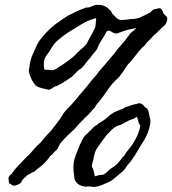

<svg xmlns="http://www.w3.org/2000/svg" viewBox="-20 -756 704 785"><path d="M594.7 -705.1Q603.5 -716.8 613.3 -718.8Q623 -720.7 633.8 -722.7Q640.6 -718.8 643.6 -713.9Q645 -711.9 646 -707.5Q647 -703.1 648.4 -701.2Q654.3 -693.8 659.7 -689.5Q666 -684.6 663.1 -671.9Q662.1 -668.9 660.2 -663.6Q658.2 -658.2 655.3 -655.3Q652.8 -650.9 648.4 -648.4Q643.1 -645.5 639.6 -640.6L623.5 -624.5Q614.7 -615.7 607.4 -610.4Q604 -606 600.6 -602.3Q597.2 -598.6 593.8 -595.2L580.1 -582Q571.8 -568.8 561.5 -561.5Q553.7 -553.2 546.1 -544.4Q538.6 -535.6 531.7 -525.9Q518.6 -507.8 501 -490.2Q492.2 -476.1 483.4 -463.4Q474.6 -450.7 465.8 -439.5Q440.4 -418.5 422.4 -391.6Q413.1 -377.4 403.1 -364Q393.1 -350.6 382.8 -337.9Q380.9 -335.4 378.9 -333.3Q377 -331.1 375 -328.6Q371.1 -323.7 368.2 -317.4Q361.3 -310.5 355.5 -303.7Q349.6 -296.9 343.8 -290Q340.8 -287.1 337.9 -284.2Q335 -281.2 331.5 -278.3Q328.1 -275.4 325.2 -272.2Q322.3 -269 319.3 -265.6L303.7 -250L293.5 -238.3Q291 -235.4 288.1 -232.2Q285.2 -229 282.2 -225.6Q268.1 -213.9 254.6 -200.4Q241.2 -187 228.5 -171.9Q224.1 -167 220.2 -158.2Q215.8 -148.4 211.9 -143.6Q204.1 -137.7 198.7 -130.4Q193.8 -123.5 185.5 -118.2Q171.9 -98.1 156.2 -84Q146.5 -75.2 138.2 -69.3Q130.4 -64 121.1 -54.7Q112.8 -52.2 106.9 -47.9Q101.1 -43.5 92.8 -41Q90.8 -38.6 88.4 -36.4Q85.9 -34.2 83.5 -31.7Q81.1 -29.8 78.4 -27.3Q75.7 -24.9 73.2 -22.5Q70.3 -19 68.8 -14.2Q67.4 -10.3 63.5 -6.8Q52.2 0 42 2.9Q33.2 3.4 28.3 0Q25.9 -2 23.2 -3.7Q20.5 -5.4 17.6 -6.8Q16.6 -11.7 15.6 -17.6Q14.6 -23.4 14.6 -30.3Q20.5 -41 27.3 -44.9Q40 -63.5 55.2 -79.6Q70.3 -95.7 85.9 -111.3Q94.2 -118.7 101.8 -126.7Q109.4 -134.8 116.2 -143.1Q131.3 -161.1 146.5 -173.8Q151.4 -179.7 156 -185.5Q160.6 -191.4 165.5 -196.8Q170.4 -202.1 175.3 -207.5Q180.2 -212.9 185.5 -217.8L206.1 -244.1Q208.5 -247.1 210.9 -250.2Q213.4 -253.4 215.8 -256.8Q218.3 -260.3 220.7 -263.4Q223.1 -266.6 225.6 -269.5Q238.3 -293.9 255.4 -311Q272.5 -328.1 289.1 -347.7Q296.9 -357.4 304.9 -367.2Q313 -377 321.3 -386.2Q337.9 -404.8 352.5 -424.8Q372.1 -445.8 388.7 -468.8Q398.4 -479.5 406.5 -488.8Q414.6 -498 420.9 -505.9Q427.2 -513.7 433.8 -521.5Q440.4 -529.3 447.3 -537.1Q461.4 -557.1 478 -575.2Q494.1 -592.8 508.8 -614.3Q514.2 -621.6 522.9 -627.9Q531.7 -634.3 537.1 -641.6Q523.4 -638.7 509.8 -635.7Q496.1 -632.8 482.4 -627.9Q475.6 -624 471.7 -624Q468.8 -623.5 464.4 -621.1Q460.4 -619.1 455.1 -619.1Q448.2 -619.1 441.4 -623Q434.6 -627 429.7 -629.9Q418 -632.3 415.5 -626.5Q414.1 -623 410.2 -616.2Q401.4 -601.6 396.5 -593.8Q393.6 -589.4 390.9 -585Q388.2 -580.6 385.7 -576.2Q384.8 -573.7 383.8 -571.5Q382.8 -569.3 381.8 -566.9Q380.9 -564.9 379.9 -562.5Q378.9 -560.1 377.9 -557.6Q375 -552.7 371.6 -548.1Q368.2 -543.5 364.3 -539.6Q360.4 -535.6 356.9 -531Q353.5 -526.4 350.6 -521.5Q345.2 -516.1 340.6 -510.5Q335.9 -504.9 332 -499.5Q328.1 -494.1 323.5 -488.5Q318.8 -482.9 313.5 -477.5Q311 -475.6 306.2 -472.7Q302.7 -470.7 299.8 -467.8Q296.4 -464.8 293.2 -461.7Q290 -458.5 286.6 -455.1L273.4 -441.4Q267.1 -437.5 261 -433.6Q254.9 -429.7 249.5 -425.8Q238.8 -418 224.6 -411.1Q219.7 -408.2 215.3 -405.8Q210.9 -403.3 206.1 -403.3Q200.2 -400.4 194.3 -396Q188.5 -391.6 180.7 -388.7Q167 -391.6 151.4 -395.5Q135.7 -399.4 125 -407.2Q104.5 -431.6 97.7 -464.8Q99.6 -481.4 102.5 -498Q105.5 -514.6 112.3 -530.3Q113.3 -532.7 114.3 -534.9Q115.2 -537.1 116.2 -539.1Q117.2 -541 118.2 -543.2Q119.1 -545.4 120.1 -547.9Q126 -561.5 132.3 -574.7Q138.7 -587.9 148.4 -598.6Q181.2 -641.6 227.5 -671.9Q231.4 -674.3 235.1 -676.8Q238.8 -679.2 242.2 -681.6Q245.6 -684.1 249.3 -686.5Q252.9 -689 256.8 -691.4Q273.4 -700.2 290 -708Q300.8 -712.9 311.5 -717.3Q322.3 -721.7 333 -725.6Q342.8 -723.6 356 -730.5Q368.2 -736.8 382.8 -736.3Q404.8 -735.8 419.9 -723.6Q425.8 -718.8 431.2 -713.4Q436.5 -708 438.5 -700.2Q446.3 -694.3 451.2 -688Q457.5 -680.2 464.8 -676.8Q472.7 -673.8 480.5 -674.3Q488.3 -674.8 499 -675.8Q511.7 -678.2 525.4 -678.7Q532.2 -679.2 538.6 -680.4Q544.9 -681.6 550.8 -683.6Q558.1 -687 564.5 -690.2Q570.8 -693.4 575.7 -695.8Q581.1 -698.2 585.7 -700.7Q590.3 -703.1 594.7 -705.1ZM372.1 -681.6Q352.5 -676.8 336.9 -669.4Q321.3 -662.1 305.7 -652.3Q297.4 -647 288.6 -641.6Q279.8 -636.2 270.5 -630.9Q250.5 -618.7 236.3 -607.4Q226.6 -599.6 218.8 -593.3Q210.9 -586.9 204.1 -579.1Q200.7 -575.2 197.3 -570.3Q193.8 -565.4 190.4 -559.6Q184.6 -548.8 175.8 -537.1Q170.9 -531.2 166.5 -523.9Q162.1 -516.6 160.2 -507.8Q159.7 -504.4 159.4 -499.5Q159.2 -494.6 159.2 -487.8Q159.2 -474.6 163.1 -471.7Q167 -469.7 170.4 -470.2Q172.9 -470.7 178.7 -470.7Q186 -468.8 193.4 -468.8Q202.1 -469.7 209.5 -474.6Q213.4 -477.1 217 -479.5Q220.7 -481.9 224.6 -484.4Q234.9 -490.2 245.1 -498Q254.9 -504.9 265.6 -512.7Q276.4 -520.5 284.2 -528.3L302.7 -546.9Q307.1 -550.8 311.3 -554.4Q315.4 -558.1 319.3 -561.5Q327.6 -568.4 334 -576.2Q340.8 -590.3 345.7 -599.6Q351.1 -609.4 357.4 -620.1Q358.9 -623.5 360.4 -626.7Q361.8 -629.9 363.8 -632.8Q365.7 -635.7 366.9 -638.4Q368.2 -641.1 369.1 -643.6Q371.1 -650.9 371.1 -657.2Q371.1 -661.1 372.1 -668.9Q372.1 -670.4 373 -675.3Q374 -679.2 372.1 -681.6ZM559.6 -168Q554.2 -159.2 549.3 -150.9Q544.4 -142.6 539.6 -134.3Q530.3 -118.2 517.6 -100.6Q511.7 -91.8 503.9 -84Q501 -80.1 498.5 -76.7Q496.1 -73.2 493.7 -69.8Q491.7 -66.4 488.8 -63Q485.8 -59.6 482.4 -55.7L472.2 -47.9Q467.3 -44.4 461.9 -39.1Q454.1 -32.2 446.8 -25.9Q439.5 -19.5 428.7 -13.7Q424.8 -11.7 420.4 -9.8Q416 -7.8 411.1 -5.9Q396 2 379.9 5.9Q375 6.8 369.6 7.8Q364.3 8.8 357.4 7.8Q342.8 4.9 338.4 6.3Q334.5 7.8 329.1 6.8Q293.5 3.4 284.2 -25.4Q283.7 -31.2 283.2 -37.1Q282.7 -43 281.7 -48.3Q280.3 -59.6 280.3 -72.3Q279.3 -92.8 288.6 -118.2Q297.9 -143.6 306.6 -164.1Q311.5 -174.8 316.9 -185.5Q322.3 -196.3 330.1 -204.1Q335 -208 338.4 -211.4Q341.8 -214.8 345.7 -218.8Q349.1 -221.2 354 -227.1Q357.9 -231.4 361.3 -234.4Q364.7 -238.8 371.1 -242.2Q377 -245.1 381.8 -250Q384.3 -252 387 -253.7Q389.6 -255.4 393.1 -257.3Q396.5 -259.3 399.2 -261Q401.9 -262.7 404.3 -264.6Q416.5 -273.4 424.8 -281.2Q434.6 -290 445.3 -295.9Q457.5 -302.7 469.2 -306.2Q481.9 -310.1 492.2 -317.4Q500 -319.8 506.3 -321.8Q512.7 -323.7 517.6 -325.7Q522.5 -327.6 527.6 -328.9Q532.7 -330.1 538.1 -331.1Q541.5 -331.5 545.9 -333.5Q549.8 -335 554.7 -333Q561.5 -331.1 565.4 -326.7Q569.3 -322.3 573.2 -317.4Q575.2 -315.9 579.1 -314Q582 -312.5 584 -307.6Q587.4 -301.8 587.9 -296.4Q588.9 -290 590.8 -283.2Q592.8 -276.4 594.2 -269.5Q595.7 -262.7 594.7 -254.9Q591.8 -231.4 582.5 -209.5Q573.2 -187.5 559.6 -168ZM540 -278.3Q533.2 -275.4 525.4 -269.5Q510.7 -266.6 499 -258.8Q495.6 -257.3 492.4 -255.9Q489.3 -254.4 486.3 -252.4Q483.4 -250.5 480.2 -249Q477.1 -247.6 473.6 -246.1Q470.2 -244.1 465.8 -243.2Q462.4 -242.7 457 -240.2Q446.3 -234.4 437 -225.6Q427.7 -216.8 418.9 -207Q413.6 -200.7 409.4 -195.3Q405.3 -189.9 402.3 -186L388.7 -167Q383.8 -160.2 379.4 -153.8Q375 -147.5 371.1 -139.6Q366.7 -129.9 364.3 -116.7Q362.3 -104.5 358.4 -91.8Q353.5 -78.1 356.9 -72.3Q360.4 -66.9 363.3 -55.7Q364.7 -52.2 365.7 -45.4Q366.7 -38.6 368.2 -35.2Q375 -37.1 383.8 -39.6Q392.6 -42 400.4 -41Q411.6 -46.4 418.5 -53.7Q425.3 -61 434.6 -67.4Q442.4 -72.3 447.3 -76.2Q452.1 -80.1 459 -85.9Q465.8 -92.8 473.1 -102.5Q480.5 -112.3 487.3 -119.1Q490.7 -125 494.9 -130.9Q499 -136.7 503.9 -142.6Q514.2 -154.8 522.5 -167Q533.2 -183.6 542 -203.6Q550.8 -223.6 553.7 -244.1Q546.9 -249.5 545.4 -259.3Q543.9 -268.6 540 -278.3Z"/></svg>

Font: Taprom
Style: Regular
Weight: 400
Designer: Danh Hong
Version: Version 8.002; ttfautohint (v1.8.3)